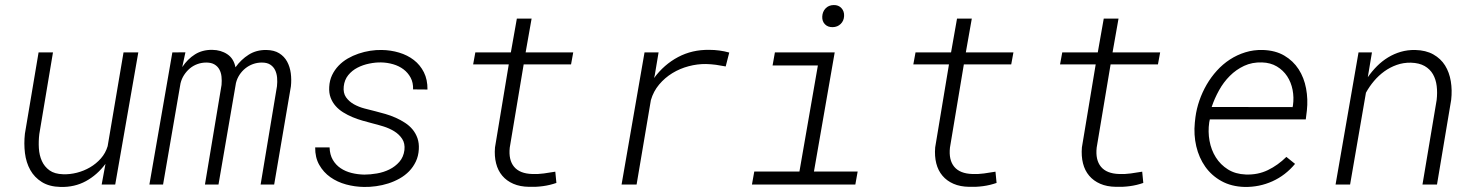

<svg xmlns="http://www.w3.org/2000/svg" viewBox="-20 -738 5909 768"><path d="M401.9 -82.5Q368.7 -38.1 323.5 -13.4Q278.3 11.2 222.2 9.8Q177.2 8.8 147.5 -9.8Q117.7 -28.3 101.1 -58.1Q84.5 -87.9 79.8 -125.7Q75.2 -163.6 79.6 -203.1L134.3 -528.3H191.9L137.2 -201.7Q133.8 -173.3 135.5 -145Q137.2 -116.7 147.5 -94Q157.7 -71.3 178 -56.6Q198.2 -42 232.4 -41Q259.3 -40 287.4 -47.1Q315.4 -54.2 340.1 -68.6Q364.7 -83 383.5 -104.2Q402.3 -125.5 410.6 -153.3L474.1 -528.3H533.2L440.9 0H386.7Z M721.7 -528.8 709 -469.7Q730.5 -502 760 -520.5Q789.6 -539.1 829.1 -538.6Q863.8 -538.1 889.4 -521Q915 -503.9 921.9 -468.8Q944.3 -500 974.9 -519.3Q1005.4 -538.6 1045.4 -538.1Q1076.7 -537.6 1096.9 -524.9Q1117.2 -512.2 1128.4 -491.7Q1139.6 -471.2 1143.1 -445.3Q1146.5 -419.4 1143.6 -392.6L1076.7 0H1022.5L1087.9 -393.1Q1089.8 -410.2 1088.4 -427.2Q1086.9 -444.3 1080.3 -457.8Q1073.7 -471.2 1061 -479.5Q1048.3 -487.8 1027.3 -487.8Q1008.8 -487.8 991.9 -481.7Q975.1 -475.6 961.4 -464.6Q947.8 -453.6 938 -438.7Q928.2 -423.8 923.8 -405.8L854 0H799.8L866.2 -398.4Q867.7 -415.5 866 -431.6Q864.3 -447.8 857.4 -460.2Q850.6 -472.7 837.9 -480.2Q825.2 -487.8 805.2 -487.8Q786.6 -487.8 769.8 -481.7Q752.9 -475.6 739.5 -464.4Q726.1 -453.1 716.3 -438Q706.5 -422.9 702.1 -404.8L632.3 0H577.6L669.4 -528.3Z M1597.7 -137.7Q1600.6 -164.6 1588.6 -182.6Q1576.7 -200.7 1556.9 -212.9Q1537.1 -225.1 1513.4 -232.4Q1489.7 -239.7 1469.7 -244.6Q1450.7 -249.5 1430.2 -255.4Q1409.7 -261.2 1389.9 -269.5Q1370.1 -277.8 1352.8 -288.6Q1335.4 -299.3 1322.5 -314Q1309.6 -328.6 1302.5 -347.4Q1295.4 -366.2 1296.9 -390.6Q1298.3 -416.5 1308.3 -437.5Q1318.4 -458.5 1334.2 -475.1Q1350.1 -491.7 1370.6 -503.7Q1391.1 -515.6 1414.1 -523.4Q1437 -531.2 1460.7 -534.9Q1484.4 -538.6 1506.8 -538.1Q1543 -537.6 1576.4 -527.6Q1609.9 -517.6 1635.3 -498Q1660.6 -478.5 1675.5 -449Q1690.4 -419.4 1689.9 -379.9L1632.3 -380.4Q1633.3 -407.2 1622.6 -427.2Q1611.8 -447.3 1594 -460.7Q1576.2 -474.1 1552.7 -481Q1529.3 -487.8 1504.9 -488.3Q1481.9 -488.8 1456.8 -483.6Q1431.6 -478.5 1409.9 -467.3Q1388.2 -456.1 1373 -437.5Q1357.9 -418.9 1355 -392.6Q1352.1 -366.2 1364 -349.1Q1376 -332 1395.5 -321Q1415 -310.1 1438.2 -304Q1461.4 -297.9 1481.4 -293Q1501 -288.1 1522 -282Q1543 -275.9 1562.7 -267.1Q1582.5 -258.3 1600.1 -246.8Q1617.7 -235.4 1630.4 -220Q1643.1 -204.6 1649.9 -185.1Q1656.7 -165.5 1655.3 -141.1Q1653.8 -113.8 1643.3 -91.8Q1632.8 -69.8 1616.5 -53Q1600.1 -36.1 1578.4 -23.9Q1556.6 -11.7 1533 -4.2Q1509.3 3.4 1484.1 6.8Q1459 10.3 1435.5 9.8Q1399.4 9.3 1364.3 -0.2Q1329.1 -9.8 1301.5 -29.3Q1273.9 -48.8 1257.1 -78.4Q1240.2 -107.9 1240.7 -148.4H1298.3Q1299.3 -119.1 1311.3 -98.6Q1323.2 -78.1 1342.5 -65.2Q1361.8 -52.2 1386.5 -46.1Q1411.1 -40 1437.5 -39.6Q1460.9 -39.6 1487.8 -44.2Q1514.6 -48.8 1537.8 -60.3Q1561 -71.8 1577.6 -90.8Q1594.2 -109.9 1597.7 -137.7Z M2106.4 -663.6 2082.5 -528.3H2272.9L2264.2 -480.5H2074.7L2019 -147.5Q2013.7 -98.1 2036.4 -70.8Q2059.1 -43.5 2108.9 -42Q2132.3 -41 2155.3 -44.2Q2178.2 -47.4 2201.2 -51.3L2205.6 -6.3Q2179.2 2.9 2151.6 6.6Q2124 10.3 2096.2 9.3Q2060.1 8.8 2033.2 -2.9Q2006.3 -14.6 1989 -35.2Q1971.7 -55.7 1964.4 -84.5Q1957 -113.3 1960 -148.4L2015.1 -480.5H1872.6L1881.3 -528.3H2023.4L2047.4 -663.6Z M2816.9 -538.6Q2858.4 -538.6 2897 -527.8L2882.8 -472.2Q2863.3 -476.1 2843.8 -478.8Q2824.2 -481.4 2804.2 -481.9Q2769.5 -482.4 2734.6 -473.1Q2699.7 -463.9 2669.7 -445.6Q2639.6 -427.2 2616.7 -400.1Q2593.8 -373 2583.5 -337.4L2526.4 0H2466.3L2558.1 -528.3H2614.3L2599.1 -437.5L2596.2 -425.8Q2636.2 -480 2692.4 -509.8Q2748.5 -539.6 2816.9 -538.6Z M3079.6 -528.3H3318.8L3235.8 -51.8H3410.6L3401.4 0H2987.8L2997.1 -51.8H3177.7L3251.5 -476.1H3070.3ZM3269 -671.9Q3270 -691.4 3282.2 -704.3Q3294.4 -717.3 3314.5 -717.8Q3334 -718.3 3345.7 -705.6Q3357.4 -692.9 3356.4 -673.8Q3355.5 -654.8 3342.8 -642.3Q3330.1 -629.9 3311 -629.4Q3291.5 -628.9 3279.8 -640.9Q3268.1 -652.8 3269 -671.9Z M3867.2 -663.6 3843.3 -528.3H4033.7L4024.9 -480.5H3835.4L3779.8 -147.5Q3774.4 -98.1 3797.1 -70.8Q3819.8 -43.5 3869.6 -42Q3893.1 -41 3916 -44.2Q3939 -47.4 3961.9 -51.3L3966.3 -6.3Q3939.9 2.9 3912.4 6.6Q3884.8 10.3 3856.9 9.3Q3820.8 8.8 3793.9 -2.9Q3767.1 -14.6 3749.8 -35.2Q3732.4 -55.7 3725.1 -84.5Q3717.8 -113.3 3720.7 -148.4L3775.9 -480.5H3633.3L3642.1 -528.3H3784.2L3808.1 -663.6Z M4454.1 -663.6 4430.2 -528.3H4620.6L4611.8 -480.5H4422.4L4366.7 -147.5Q4361.3 -98.1 4384 -70.8Q4406.7 -43.5 4456.5 -42Q4480 -41 4502.9 -44.2Q4525.9 -47.4 4548.8 -51.3L4553.2 -6.3Q4526.9 2.9 4499.3 6.6Q4471.7 10.3 4443.8 9.3Q4407.7 8.8 4380.9 -2.9Q4354 -14.6 4336.7 -35.2Q4319.3 -55.7 4312 -84.5Q4304.7 -113.3 4307.6 -148.4L4362.8 -480.5H4220.2L4229 -528.3H4371.1L4395 -663.6Z M4958.5 9.8Q4905.3 8.3 4865.7 -13.7Q4826.2 -35.6 4801 -71.3Q4775.9 -106.9 4765.1 -152.8Q4754.4 -198.7 4759.3 -247.6L4761.7 -269Q4766.1 -302.7 4777.6 -335.9Q4789.1 -369.1 4806.6 -399.4Q4824.2 -429.7 4847.7 -455.6Q4871.1 -481.4 4899.7 -500Q4928.2 -518.6 4961.4 -528.8Q4994.6 -539.1 5031.2 -538.1Q5081.5 -536.6 5117.2 -515.6Q5152.8 -494.6 5174.6 -460.9Q5196.3 -427.2 5204.3 -384.3Q5212.4 -341.3 5207.5 -295.9L5203.1 -260.3H4819.3L4816.9 -248.5Q4811.5 -211.4 4818.1 -174.8Q4824.7 -138.2 4843.3 -108.6Q4861.8 -79.1 4891.8 -60.3Q4921.9 -41.5 4962.9 -40Q5011.2 -38.1 5051.5 -57.6Q5091.8 -77.1 5125.5 -110.4L5160.2 -82.5Q5122.1 -36.6 5069.8 -12.9Q5017.6 10.7 4958.5 9.8ZM5028.3 -488.3Q4988.8 -489.7 4956.5 -474.6Q4924.3 -459.5 4899.2 -434.3Q4874 -409.2 4856 -376.5Q4837.9 -343.8 4826.7 -310.1L5150.4 -309.6L5151.9 -316.9Q5156.2 -348.1 5150.4 -378.4Q5144.5 -408.7 5128.7 -432.9Q5112.8 -457 5087.4 -472.2Q5062 -487.3 5028.3 -488.3Z M5467.8 -528.3 5451.2 -429.2Q5467.8 -453.1 5488 -473.4Q5508.3 -493.7 5532.2 -508.3Q5556.2 -522.9 5583.3 -530.8Q5610.4 -538.6 5640.6 -538.1Q5683.6 -537.1 5713.4 -520.3Q5743.2 -503.4 5760.3 -476.1Q5777.3 -448.7 5783.2 -413.1Q5789.1 -377.4 5784.7 -338.4L5728 0H5669.9L5726.6 -337.9Q5730 -367.2 5726.8 -393.8Q5723.6 -420.4 5711.9 -440.9Q5700.2 -461.4 5678.5 -473.9Q5656.7 -486.3 5623.5 -487.3Q5593.3 -487.8 5566.7 -478.3Q5540 -468.8 5517.3 -452.4Q5494.6 -436 5476.1 -414.1Q5457.5 -392.1 5443.8 -367.2L5380.4 0H5322.3L5414.1 -528.3Z"/></svg>

Font: TypoPRO Roboto Mono
Style: Italic
Weight: 300
Designer: Google
Version: Version 2.000986; 2015; ttfautohint (v1.3)